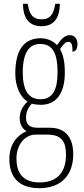

<svg xmlns="http://www.w3.org/2000/svg" viewBox="-20 -743 439 1004"><path d="M197 -606C263 -606 292 -650 293 -723H269C259 -661 238 -642 197 -642C155 -642 134 -663 125 -723H100C101 -649 131 -606 197 -606ZM186 241C300 241 363 172 363 64C363 -15 330 -75 240 -75H177C138 -75 116 -89 116 -128C116 -162 131 -183 146 -201C157 -197 180 -195 194 -195C277 -195 319 -259 319 -363C319 -426 309 -459 294 -486C312 -514 324 -524 337 -524C356 -524 359 -507 359 -473C377 -473 385 -489 385 -513C385 -538 372 -559 345 -559C314 -559 295 -530 278 -507C261 -526 230 -543 194 -543C108 -543 60 -486 60 -358C60 -289 87 -234 124 -212C103 -192 83 -164 83 -127C83 -88 101 -67 119 -57C79 -40 29 2 29 88C29 181 76 241 186 241ZM191 -224C129 -224 99 -272 99 -364C99 -468 133 -513 189 -513C250 -513 281 -474 281 -365C281 -270 253 -224 191 -224ZM187 211C95 211 66 155 66 86C66 14 110 -39 166 -39H228C303 -39 325 -2 325 67C325 149 287 211 187 211Z"/></svg>

Font: Noto Serif Armenian ExtraCondensed ExtraLight
Style: Regular
Weight: 200
Width: 2
Designer: Monotype Design Team
Foundry: Monotype Imaging Inc.
Version: Version 2.008